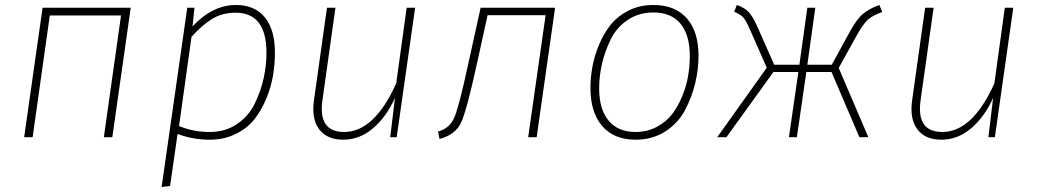

<svg xmlns="http://www.w3.org/2000/svg" viewBox="-20 -551 4166 771"><path d="M397 0 466 -489H180L111 0H77L151 -520H505L431 0Z M629 200 732 -520H761L753 -445Q834 -531 927 -531Q1003 -531 1043.5 -481.5Q1084 -432 1084 -339Q1084 -294 1076.5 -248.5Q1069 -203 1049.5 -155.5Q1030 -108 1001.5 -72Q973 -36 926.5 -13Q880 10 822 10Q756 10 693 -13L663 196ZM822 -21Q885 -21 932 -53Q979 -85 1003.5 -136Q1028 -187 1039 -238Q1050 -289 1050 -339Q1050 -500 926 -500Q873 -500 832.5 -475.5Q792 -451 749 -403L699 -45Q756 -21 822 -21Z M1358 10Q1293 10 1261.5 -32Q1230 -74 1241 -150L1293 -520H1327L1275 -150Q1256 -21 1362 -21Q1483 -21 1571 -216L1613 -520H1647L1573 0H1547L1566 -158Q1532 -82 1478 -36Q1424 10 1358 10Z M2209 -520 2135 0H2101L2171 -490H1938L1894 -290Q1854 -107 1831.5 -58.5Q1809 -10 1745 7L1739 -23Q1786 -35 1805 -80.5Q1824 -126 1860 -293L1910 -520Z M2532 10Q2446 10 2398.5 -44.5Q2351 -99 2351 -198Q2351 -240 2359 -283.5Q2367 -327 2386 -372.5Q2405 -418 2433 -452.5Q2461 -487 2505 -509Q2549 -531 2604 -531Q2690 -531 2737.5 -478Q2785 -425 2785 -327Q2785 -273 2772 -218Q2759 -163 2731.5 -110Q2704 -57 2652 -23.5Q2600 10 2532 10ZM2532 -21Q2579 -21 2617.5 -41.5Q2656 -62 2680 -94Q2704 -126 2720.5 -167Q2737 -208 2743.5 -248Q2750 -288 2750 -326Q2750 -411 2712.5 -456Q2675 -501 2604 -501Q2545 -501 2500 -470.5Q2455 -440 2431.5 -391Q2408 -342 2397 -293Q2386 -244 2386 -196Q2386 -112 2424 -66.5Q2462 -21 2532 -21Z M3511 -531 3523 -503Q3484 -489 3465 -472Q3446 -455 3417 -403L3348 -278L3467 0H3431L3319 -262H3218L3180 0H3148L3186 -262H3086L2897 0H2860L3059 -279L2994 -427Q2976 -468 2965 -480.5Q2954 -493 2928 -504L2939 -531Q2970 -520 2986 -503Q3002 -486 3019 -449L3089 -291H3190L3222 -520H3254L3222 -291H3320L3394 -426Q3421 -475 3445.5 -495.5Q3470 -516 3511 -531Z M3760 10Q3695 10 3663.5 -32Q3632 -74 3643 -150L3695 -520H3729L3677 -150Q3658 -21 3764 -21Q3885 -21 3973 -216L4015 -520H4049L3975 0H3949L3968 -158Q3934 -82 3880 -36Q3826 10 3760 10Z"/></svg>

Font: Fira Sans UltraLight
Style: Italic
Weight: 200
Italic angle: -8°
Designer: Carrois Corporate & Edenspiekermann AG
Foundry: Carrois Corporate GbR & Edenspiekermann AG
Version: Version 4.203;PS 004.203;hotconv 1.0.88;makeotf.lib2.5.64775